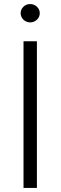

<svg xmlns="http://www.w3.org/2000/svg" viewBox="-20 -932 300 952"><path d="M163 -727.3V0H96.6V-727.3ZM129.6 -821Q110.1 -821 96.2 -834.5Q82.4 -848 82.4 -866.5Q82.4 -885.3 96.2 -898.6Q110.1 -911.9 129.6 -911.9Q149.1 -911.9 163.2 -898.6Q177.2 -885.3 177.2 -866.5Q177.2 -848 163.2 -834.5Q149.1 -821 129.6 -821Z"/></svg>

Font: Inter Zeller Light
Style: Regular
Weight: 300
Designer: Rasmus Andersson; Joe Bland
Foundry: zeller
Version: Version 3.015;git-dec3a8cb1